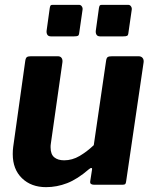

<svg xmlns="http://www.w3.org/2000/svg" viewBox="-20 -762 632 792"><path d="M170.1 10Q108.7 10 70.7 -26.8Q32.6 -63.6 32.6 -126.3Q32.6 -133.4 33 -141.4Q33.4 -149.4 34.4 -155.8L84.1 -510.3Q85.8 -522.4 90.6 -526.2Q95.5 -530 108 -530H218.4Q229.1 -530 234.1 -522.9Q239.1 -515.7 237.4 -504.3L189.9 -170.8Q188.9 -166 188.8 -161.6Q188.7 -157.2 188.7 -154.1Q188.7 -125.7 203.7 -113.2Q218.7 -100.7 244.5 -100.7Q278 -100.7 308.7 -118.8Q339.3 -137 366.8 -163.2L417.6 -511.3Q419.3 -523.4 424.5 -526.7Q429.7 -530 443 -530H551.2Q562.6 -530 568.3 -522.9Q574 -515.7 572.3 -504.3L500.3 -13.7Q499.3 -5.4 496.5 -2.7Q493.7 0 485.9 0H367.3Q360.4 0 355.8 -2.9Q351.1 -5.7 352.1 -14L359.7 -62.9Q360.7 -68.6 356.9 -69Q353.1 -69.4 346 -63.3Q299.5 -23 257 -6.5Q214.5 10 170.1 10ZM320.5 -721.7 307 -627.9Q306 -616.6 301.5 -614.3Q297 -611.9 284 -611.9H190.7Q179.4 -611.9 175.3 -618.7Q171.2 -625.5 172.2 -635L185.3 -729.4Q187 -738.3 189.2 -740.1Q191.4 -742 197.9 -742H306.1Q313.3 -742 317.5 -735.6Q321.8 -729.2 320.5 -721.7ZM523.4 -721.7 509.9 -627.9Q508.9 -616.6 504.4 -614.3Q499.9 -611.9 486.9 -611.9H393.6Q382.4 -611.9 378.2 -618.7Q374.1 -625.5 375.1 -635L388.2 -729.4Q389.9 -738.3 392.2 -740.1Q394.4 -742 400.8 -742H509Q516.2 -742 520.4 -735.6Q524.7 -729.2 523.4 -721.7Z"/></svg>

Font: Libre Franklin Thin
Style: Italic
Weight: 100
Italic angle: -8°
Designer: Pablo Impallari, Rodrigo Fuenzalida, Nhung Nguyen
Foundry: Impallari Type
Version: Version 3.000